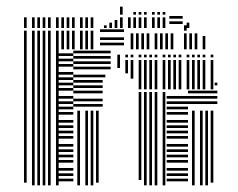

<svg xmlns="http://www.w3.org/2000/svg" viewBox="-20 -556 714 576"><path d="M60 -8H52V-408H60ZM84 0H76V-408H84ZM100 0H92V-408H100ZM116 0H108V-408H116ZM132 0H124V-408H132ZM156 0H148V-408H156ZM200 -12H152V-20H200ZM200 -28H152V-36H200ZM200 -44H152V-52H200ZM200 -68H152V-76H200ZM200 -84H152V-92H200ZM200 -100H152V-108H200ZM200 -116H152V-124H200ZM200 -140H152V-148H200ZM200 -156H152V-164H200ZM200 -172H152V-180H200ZM200 -188H152V-196H200ZM200 -212H152V-220H200ZM200 -228H152V-236H200ZM200 -244H152V-252H200ZM200 -260H152V-268H200ZM200 -284H152V-292H200ZM200 -300H152V-308H200ZM200 -316H152V-324H200ZM200 -332H152V-340H200ZM200 -356H152V-364H200ZM200 -372H152V-380H200ZM200 -388H152V-396H200ZM220 0H212V-224H220ZM244 0H236V-224H244ZM260 0H252V-224H260ZM276 -8H268V-224H276ZM288 -236H200V-244H288ZM288 -252H200V-260H288ZM288 -276H200V-284H288ZM288 -292H200V-300H288ZM288 -308H200V-316H288ZM296 -324H200V-332H296ZM312 -348H200V-356H312ZM312 -364H200V-372H312ZM312 -380H200V-388H312ZM312 -396H200V-404H312ZM340 -352H332V-392H340ZM404 -16H396V-280H404ZM420 0H412V-280H420ZM436 0H428V-280H436ZM452 0H444V-280H452ZM476 0H468V-280H476ZM544 -12H480V-20H544ZM544 -28H480V-36H544ZM544 -44H480V-52H544ZM544 -68H480V-76H544ZM544 -84H480V-92H544ZM544 -100H480V-108H544ZM544 -116H480V-124H544ZM544 -140H480V-148H544ZM544 -156H480V-164H544ZM544 -172H480V-180H544ZM544 -188H480V-196H544ZM544 -212H480V-220H544ZM544 -228H480V-236H544ZM544 -244H480V-252H544ZM544 -260H480V-268H544ZM564 0H556V-224H564ZM588 0H580V-224H588ZM604 0H596V-224H604ZM620 -8H612V-224H620ZM632 -244H544V-252H632ZM632 -260H544V-268H632ZM632 -276H544V-284H632ZM364 -336H356V-376H364ZM380 -320H372V-376H380ZM404 -288H396V-376H404ZM420 -288H412V-376H420ZM436 -288H428V-376H436ZM452 -288H444V-376H452ZM476 -288H468V-376H476ZM492 -288H484V-376H492ZM508 -288H500V-376H508ZM524 -288H516V-376H524ZM548 -288H540V-376H548ZM564 -288H556V-376H564ZM580 -288H572V-376H580ZM596 -288H588V-376H596ZM620 -288H612V-376H620ZM632 -300H624V-308H632ZM364 -384H356V-392H364ZM380 -384H372V-392H380ZM404 -384H396V-392H404ZM420 -384H412V-392H420ZM436 -384H428V-392H436ZM452 -384H444V-392H452ZM476 -384H468V-392H476ZM492 -384H484V-392H492ZM508 -384H500V-392H508ZM524 -384H516V-392H524ZM548 -384H540V-392H548ZM564 -384H556V-392H564ZM580 -384H572V-392H580ZM596 -384H588V-392H596ZM620 -384H612V-392H620ZM60 -408H52V-464H60ZM84 -408H76V-464H84ZM100 -408H92V-464H100ZM116 -408H108V-464H116ZM132 -408H124V-464H132ZM156 -408H148V-464H156ZM172 -408H164V-464H172ZM188 -408H180V-464H188ZM204 -408H196V-464H204ZM228 -408H220V-464H228ZM244 -408H236V-464H244ZM260 -408H252V-464H260ZM352 -420H280V-428H352ZM352 -436H280V-444H352ZM352 -460H280V-468H352ZM380 -408H372V-456H380ZM396 -408H388V-456H396ZM412 -408H404V-456H412ZM428 -408H420V-456H428ZM452 -408H444V-456H452ZM468 -408H460V-456H468ZM484 -408H476V-456H484ZM500 -408H492V-456H500ZM540 -408H532V-456H540ZM556 -408H548V-456H556ZM572 -408H564V-456H572ZM596 -408H588V-448H596ZM540 -464H532V-480H540ZM60 -472H52V-504H60ZM84 -472H76V-504H84ZM100 -472H92V-504H100ZM116 -472H108V-504H116ZM132 -472H124V-504H132ZM156 -472H148V-504H156ZM172 -472H164V-504H172ZM188 -472H180V-504H188ZM204 -472H196V-504H204ZM228 -472H220V-504H228ZM244 -472H236V-504H244ZM260 -472H252V-504H260ZM300 -472H292V-480H300ZM316 -472H308V-488H316ZM332 -472H324V-496H332ZM348 -472H340V-504H348ZM372 -472H364V-504H372ZM388 -472H380V-504H388ZM404 -472H396V-504H404ZM420 -472H412V-504H420ZM444 -472H436V-504H444ZM460 -472H452V-504H460ZM476 -472H468V-504H476ZM528 -484H488V-492H528ZM528 -500H488V-508H528ZM548 -472H540V-488H548ZM348 -512H340V-536H348ZM388 -512H380V-520H388ZM404 -512H396V-520H404ZM420 -512H412V-520H420ZM444 -512H436V-520H444ZM460 -512H452V-520H460ZM476 -512H468V-520H476Z"/></svg>

Font: Rubik Lines
Style: Regular
Weight: 400
Designer: Hubert and Fischer, NaN
Foundry: Hubert and Fischer, NaN
Version: Version 2.201